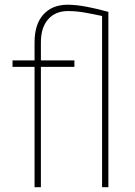

<svg xmlns="http://www.w3.org/2000/svg" viewBox="-20 -780 561 800"><path d="M150.4 0H124V-501.5H32.2V-528.3H124V-603.5Q124 -679.2 160.9 -719.7Q197.8 -760.3 262.2 -760.3Q297.4 -760.3 343 -751.5Q388.7 -742.7 431.6 -730.5V0H405.3V-713.4Q369.1 -721.2 334 -727.5Q298.8 -733.9 262.7 -733.9Q210.9 -733.9 180.7 -699.7Q150.4 -665.5 150.4 -603.5V-528.3H290V-501.5H150.4Z"/></svg>

Font: Vazirmatn UI FD Thin
Style: Regular
Weight: 100
Designer: Saber Rastikerdar
Foundry: Saber Rastikerdar
Version: Version 33.003